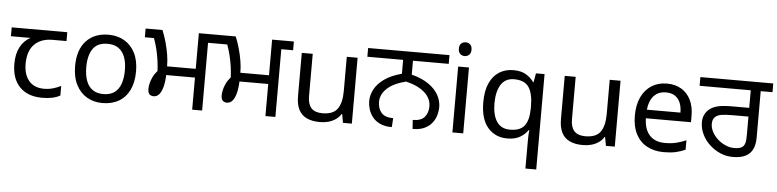

<svg xmlns="http://www.w3.org/2000/svg" viewBox="-52 -1027 6299 1556"><g transform="rotate(5 3097.0 -248.5)"><path d="M301 10Q183 10 118 -57Q53 -124 53 -245Q53 -325 82 -380.5Q111 -436 165 -465H6V-537H458V-465H345Q251 -465 197.5 -411.5Q144 -358 144 -252Q144 -165 187 -114.5Q230 -64 310 -64Q347 -64 381 -73.5Q415 -83 447 -99V-21Q418 -5 383 2.5Q348 10 301 10Z M1041 -269Q1041 -180 1010.5 -117.5Q980 -55 924 -22.5Q868 10 791 10Q720 10 664.5 -22.5Q609 -55 577 -117.5Q545 -180 545 -269Q545 -402 612 -474Q679 -546 794 -546Q867 -546 922.5 -513.5Q978 -481 1009.5 -419.5Q1041 -358 1041 -269ZM636 -269Q636 -206 652.5 -159.5Q669 -113 704 -88Q739 -63 793 -63Q847 -63 882 -88Q917 -113 933.5 -159.5Q950 -206 950 -269Q950 -333 933 -378Q916 -423 881.5 -447.5Q847 -472 792 -472Q710 -472 673 -418Q636 -364 636 -269Z M1521 0V-261H1287Q1285 -206 1274.5 -165.5Q1264 -125 1245.5 -103Q1227 -81 1200 -81Q1180 -81 1166.5 -93Q1153 -105 1153 -139Q1153 -154 1158 -178.5Q1163 -203 1176.5 -232Q1190 -261 1214 -288Q1212 -331 1205.5 -376.5Q1199 -422 1188 -466.5Q1177 -511 1162 -551H1088V-622H1225Q1244 -576 1258 -526Q1272 -476 1280 -427Q1288 -378 1288 -332H1521V-622H1698V-551H1602V0Z M2117 0V-261H1883Q1881 -206 1870.5 -165.5Q1860 -125 1841.5 -103Q1823 -81 1796 -81Q1776 -81 1762.5 -93Q1749 -105 1749 -139Q1749 -154 1754 -178.5Q1759 -203 1772.5 -232Q1786 -261 1810 -288Q1808 -331 1801.5 -376.5Q1795 -422 1784 -466.5Q1773 -511 1758 -551H1684V-622H1821Q1840 -576 1854 -526Q1868 -476 1876 -427Q1884 -378 1884 -332H2117V-622H2294V-551H2198V0Z M2820 -536V0H2748L2735 -71H2731Q2714 -43 2687 -25Q2660 -7 2628 1.5Q2596 10 2561 10Q2497 10 2453.5 -10.5Q2410 -31 2388 -74Q2366 -117 2366 -185V-536H2455V-191Q2455 -127 2484 -95Q2513 -63 2574 -63Q2663 -63 2697.5 -113Q2732 -163 2732 -257V-536Z M3145 0Q3086 0 3047 -19Q3008 -38 2985.5 -68Q2963 -98 2953.5 -131.5Q2944 -165 2944 -194Q2944 -245 2970 -292.5Q2996 -340 3050.5 -378Q3105 -416 3189 -438V-551H2898V-622H3560V-551H3269V-438Q3354 -416 3408 -378Q3462 -340 3488 -292.5Q3514 -245 3514 -194Q3514 -165 3505 -131.5Q3496 -98 3473.5 -68Q3451 -38 3412 -19Q3373 0 3314 0L3309 -73Q3376 -73 3405 -107Q3434 -141 3434 -195Q3434 -257 3382 -305Q3330 -353 3229 -378Q3128 -353 3076 -305Q3024 -257 3024 -195Q3024 -141 3053.5 -107Q3083 -73 3150 -73Z M3726 -536V0H3638V-536ZM3683 -737Q3703 -737 3718.5 -723.5Q3734 -710 3734 -681Q3734 -653 3718.5 -639Q3703 -625 3683 -625Q3661 -625 3646 -639Q3631 -653 3631 -681Q3631 -710 3646 -723.5Q3661 -737 3683 -737Z M4253 11Q4253 -7 4254 -31Q4255 -55 4258 -72H4252Q4229 -38 4188.5 -14Q4148 10 4084 10Q3987 10 3926.5 -59.5Q3866 -129 3866 -267Q3866 -359 3894 -421Q3922 -483 3972 -514.5Q4022 -546 4087 -546Q4150 -546 4190 -522Q4230 -498 4254 -463H4258L4271 -536H4341V240H4253ZM4101 -63Q4184 -63 4218.5 -108.5Q4253 -154 4254 -248V-266Q4254 -368 4220 -420.5Q4186 -473 4099 -473Q4027 -473 3992 -416.5Q3957 -360 3957 -265Q3957 -170 3992.5 -116.5Q4028 -63 4101 -63Z M4959 -536V0H4887L4874 -71H4870Q4853 -43 4826 -25Q4799 -7 4767 1.5Q4735 10 4700 10Q4636 10 4592.5 -10.5Q4549 -31 4527 -74Q4505 -117 4505 -185V-536H4594V-191Q4594 -127 4623 -95Q4652 -63 4713 -63Q4802 -63 4836.5 -113Q4871 -163 4871 -257V-536Z M5336 -546Q5405 -546 5454.5 -516Q5504 -486 5530.5 -431.5Q5557 -377 5557 -304V-251H5190Q5192 -160 5236.5 -112.5Q5281 -65 5361 -65Q5412 -65 5451.5 -74.5Q5491 -84 5533 -102V-25Q5492 -7 5452 1.5Q5412 10 5357 10Q5281 10 5222.5 -21Q5164 -52 5131.5 -113.5Q5099 -175 5099 -264Q5099 -352 5128.5 -415Q5158 -478 5211.5 -512Q5265 -546 5336 -546ZM5335 -474Q5272 -474 5235.5 -433.5Q5199 -393 5192 -321H5465Q5465 -367 5451 -401Q5437 -435 5408.5 -454.5Q5380 -474 5335 -474Z M5918 0Q5864 0 5815 -21.5Q5766 -43 5727.5 -79.5Q5689 -116 5667 -162.5Q5645 -209 5645 -258Q5645 -294 5657.5 -319.5Q5670 -345 5690 -363Q5717 -386 5758.5 -397Q5800 -408 5880 -408H6017V-551H5601V-622H6194V-551H6098V-172Q6098 -114 6078.5 -76Q6059 -38 6019.5 -19Q5980 0 5918 0ZM5925 -73Q5948 -73 5967 -78Q5986 -83 5998 -96Q6007 -107 6012 -124.5Q6017 -142 6017 -183V-337H5890Q5828 -337 5797 -331.5Q5766 -326 5749 -311Q5736 -300 5731 -285Q5726 -270 5726 -252Q5726 -220 5743 -188Q5760 -156 5788.5 -130Q5817 -104 5852.5 -88.5Q5888 -73 5925 -73Z"/></g></svg>

Font: gurmukhi25
Style: Book
Weight: 400
Designer: Jelle Bosma - Monotype Design Team
Foundry: Monotype Imaging Inc.
Version: Version 2.003